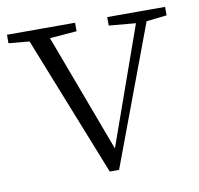

<svg xmlns="http://www.w3.org/2000/svg" viewBox="-72 -574 671 647"><g transform="rotate(-10 264.0 -251.0)"><path d="M253 6 49 -508H119L291 -48H276L281 -60L440 -508H477L285 6ZM-8 -479V-508H225V-479L114 -470H91ZM335 -479V-508H533V-479L452 -470H436Z"/></g></svg>

Font: Noto Serif JP ExtraLight ExtraLight
Style: Regular
Weight: 250
Version: Version 2.003-H1;hotconv 1.1.1;makeotfexe 2.6.0